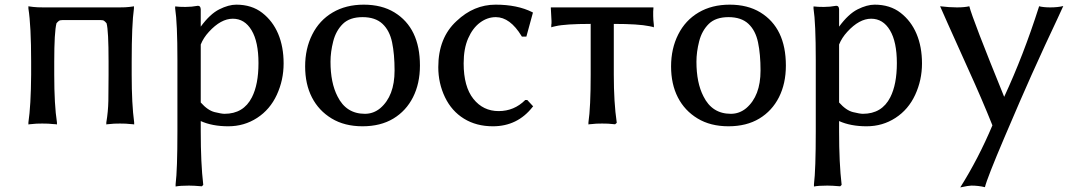

<svg xmlns="http://www.w3.org/2000/svg" viewBox="-20 -526 4629 828"><path d="M102.5 2Q113.3 -70.3 114.3 -204.1V-259.8Q114.3 -415 102.5 -489.3V-499L108.4 -498L123 -496.1Q138.7 -494.1 168 -494.1H494.1Q523.4 -494.1 538.1 -496.1L552.7 -498L557.6 -499V-489.3Q547.9 -421.9 547.9 -259.8V-203.1Q547.9 -77.1 558.6 2V10.7L553.7 9.8L540 8.8Q526.4 6.8 497.1 6.8Q467.8 6.8 455.1 8.8L443.4 9.8L438.5 10.7V2Q446.3 -43.9 447.3 -91.3Q448.2 -138.7 448.2 -203.1V-259.8Q448.2 -395.5 439.5 -425.8Q433.6 -432.6 429.2 -436Q424.8 -439.5 413.1 -439.5H250Q238.3 -439.5 233.4 -435.5Q228.5 -431.6 223.6 -425.8Q213.9 -388.7 213.9 -259.8V-204.1Q213.9 -73.2 225.6 2V10.7L220.7 9.8L206.1 8.8Q191.4 6.8 162.1 6.8Q132.8 6.8 120.1 8.8L108.4 9.8L102.5 10.7Z M735.4 -489.3V-498H739.3Q752.9 -496.1 779.8 -496.1Q806.6 -496.1 833 -501H834Q844.7 -501 845.7 -486.3V-411.1Q885.7 -465.8 925.8 -485.8Q965.8 -505.9 999 -505.9Q1065.4 -505.9 1110.8 -470.7Q1156.2 -435.5 1179.7 -379.9Q1203.1 -324.2 1203.1 -252.4Q1203.1 -180.7 1173.8 -117.2Q1144.5 -53.7 1088.9 -17.6Q1033.2 18.6 964.4 18.6Q895.5 18.6 845.7 -3.9V40Q845.7 178.7 856.4 269.5V271.5L850.6 277.3H848.6Q815.4 274.4 794.9 274.4Q756.8 274.4 737.3 278.3V268.6Q745.1 206.1 745.1 40V-266.6Q745.1 -426.8 735.4 -489.3ZM845.7 -84Q876 -49.8 905.8 -42.5Q935.5 -35.2 948.2 -35.2Q1030.3 -35.2 1066.4 -106.4Q1094.7 -162.1 1094.7 -253.9Q1094.7 -345.7 1064.9 -395.5Q1035.2 -445.3 983.9 -445.3Q932.6 -445.3 880.9 -388.7Q857.4 -363.3 845.7 -334Z M1680.7 -472.7Q1791 -405.3 1791 -243.2Q1791 -166 1761.2 -106.9Q1731.4 -47.9 1676.3 -14.6Q1621.1 18.6 1543.5 18.6Q1465.8 18.6 1410.2 -15.1Q1354.5 -48.8 1325.2 -106Q1295.9 -163.1 1295.9 -239.7Q1295.9 -316.4 1326.7 -377.4Q1357.4 -438.5 1414.6 -472.2Q1471.7 -505.9 1548.8 -505.9Q1626 -505.9 1680.7 -472.7ZM1405.3 -259.8Q1405.3 -168.9 1435.5 -110.4Q1472.7 -35.2 1553.7 -35.2Q1590.8 -35.2 1620.1 -59.6Q1681.6 -112.3 1681.6 -221.7Q1681.6 -292 1670.9 -343.3Q1660.2 -394.5 1629.4 -423.3Q1598.6 -452.1 1543.5 -452.1Q1488.3 -452.1 1458.5 -422.9Q1428.7 -393.6 1417 -347.7Q1405.3 -301.8 1405.3 -259.8Z M1870.1 -236.3Q1870.1 -363.3 1949.2 -435.5Q2023.4 -505.9 2117.2 -505.9Q2210.9 -505.9 2275.4 -473.6L2278.3 -471.7L2250 -368.2H2230.5L2229.5 -370.1Q2179.7 -452.1 2118.2 -452.1Q2082 -452.1 2050.3 -428.7Q2018.6 -405.3 1999 -360.8Q1979.5 -316.4 1979.5 -252.9Q1979.5 -152.3 2021.5 -99.6Q2063.5 -46.9 2130.4 -46.9Q2197.3 -46.9 2245.1 -94.7H2253.9L2279.3 -67.4L2277.3 -65.4Q2211.9 18.6 2105.5 18.6Q2034.2 18.6 1981 -14.2Q1927.7 -46.9 1898.9 -106.9Q1870.1 -167 1870.1 -236.3Z M2355.5 -490.2V-494.1H2797.9V-490.2Q2796.9 -483.4 2796.9 -476.6V-457Q2796.9 -442.4 2799.8 -418V-408.2L2793.9 -410.2L2780.3 -413.1Q2733.4 -422.9 2627 -422.9V-204.1Q2627 -84 2639.6 2V3.9L2632.8 9.8H2630.9L2619.1 8.8Q2606.4 6.8 2576.7 6.8Q2546.9 6.8 2535.2 8.8L2522.5 9.8L2517.6 10.7V2Q2527.3 -63.5 2527.3 -204.1V-424.8L2526.4 -422.9Q2418 -422.9 2376 -413.1L2363.3 -410.2L2357.4 -408.2V-418Q2358.4 -420.9 2358.4 -425.8V-435.5Q2358.4 -441.4 2355.5 -490.2Z M3258.8 -472.7Q3369.1 -405.3 3369.1 -243.2Q3369.1 -166 3339.4 -106.9Q3309.6 -47.9 3254.4 -14.6Q3199.2 18.6 3121.6 18.6Q3043.9 18.6 2988.3 -15.1Q2932.6 -48.8 2903.3 -106Q2874 -163.1 2874 -239.7Q2874 -316.4 2904.8 -377.4Q2935.5 -438.5 2992.7 -472.2Q3049.8 -505.9 3127 -505.9Q3204.1 -505.9 3258.8 -472.7ZM2983.4 -259.8Q2983.4 -168.9 3013.7 -110.4Q3050.8 -35.2 3131.8 -35.2Q3168.9 -35.2 3198.2 -59.6Q3259.8 -112.3 3259.8 -221.7Q3259.8 -292 3249 -343.3Q3238.3 -394.5 3207.5 -423.3Q3176.8 -452.1 3121.6 -452.1Q3066.4 -452.1 3036.6 -422.9Q3006.8 -393.6 2995.1 -347.7Q2983.4 -301.8 2983.4 -259.8Z M3488.3 -489.3V-498H3492.2Q3505.9 -496.1 3532.7 -496.1Q3559.6 -496.1 3585.9 -501H3586.9Q3597.7 -501 3598.6 -486.3V-411.1Q3638.7 -465.8 3678.7 -485.8Q3718.8 -505.9 3752 -505.9Q3818.4 -505.9 3863.8 -470.7Q3909.2 -435.5 3932.6 -379.9Q3956.1 -324.2 3956.1 -252.4Q3956.1 -180.7 3926.8 -117.2Q3897.5 -53.7 3841.8 -17.6Q3786.1 18.6 3717.3 18.6Q3648.4 18.6 3598.6 -3.9V40Q3598.6 178.7 3609.4 269.5V271.5L3603.5 277.3H3601.6Q3568.4 274.4 3547.9 274.4Q3509.8 274.4 3490.2 278.3V268.6Q3498 206.1 3498 40V-266.6Q3498 -426.8 3488.3 -489.3ZM3598.6 -84Q3628.9 -49.8 3658.7 -42.5Q3688.5 -35.2 3701.2 -35.2Q3783.2 -35.2 3819.3 -106.4Q3847.7 -162.1 3847.7 -253.9Q3847.7 -345.7 3817.9 -395.5Q3788.1 -445.3 3736.8 -445.3Q3685.5 -445.3 3633.8 -388.7Q3610.4 -363.3 3598.6 -334Z M4034.2 -499Q4074.2 -494.1 4106.9 -494.1Q4139.6 -494.1 4160.2 -499Q4173.8 -444.3 4310.5 -108.4Q4393.6 -287.1 4460 -495.1L4460.9 -499Q4480.5 -494.1 4508.8 -494.1Q4542 -494.1 4565.4 -500Q4564.5 -497.1 4539.6 -443.8Q4514.6 -390.6 4487.3 -332L4428.7 -203.1Q4385.7 -107.4 4311.5 66.9Q4237.3 241.2 4227.5 281.2Q4199.2 274.4 4168.9 274.4Q4157.2 274.4 4121.1 282.2Q4199.2 158.2 4259.8 14.6Q4215.8 -95.7 4155.3 -228.5Q4040 -484.4 4034.2 -499Z"/></svg>

Font: GenEi LateMin P v2
Style: Medium
Weight: 500
Designer: o_tamon (Modified)
Foundry: o_tamon / Adobe Systems Incorporated / FONT 910 / Philipp H. Poll
Version: Version 2.1;Original Version 1.004